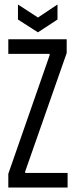

<svg xmlns="http://www.w3.org/2000/svg" viewBox="-20 -835 338 855"><path d="M17 0V-61L201 -589V-595H17V-660H277V-599L92 -71V-65H281V0ZM60 -815 149 -757 236 -815V-748L149 -691L60 -748Z"/></svg>

Font: Bricolage Grotesque 96pt Condensed Light
Style: Regular
Weight: 300
Width: 3
Designer: Mathieu Triay
Foundry: Atelier Triay
Version: Version 1.001; ttfautohint (v1.8.4.7-5d5b);gftools[0.9.33.de